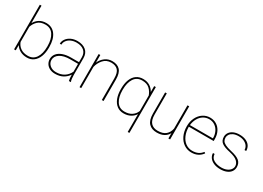

<svg xmlns="http://www.w3.org/2000/svg" viewBox="-15 -1547 3561 2596"><g transform="rotate(30 1765.5 -249.0)"><path d="M276 10Q215 10 170 -15Q125 -40 99 -81V0H73V-697H99V-424Q125 -472 169.5 -499.5Q214 -527 275 -527Q367 -527 418.5 -457Q470 -387 470 -265V-254Q470 -175 447 -115.5Q424 -56 380.5 -23Q337 10 276 10ZM275 -502Q200 -502 158.5 -463Q117 -424 99 -368V-131Q118 -79 162.5 -48Q207 -17 276 -17Q358 -17 400.5 -82Q443 -147 443 -254V-265Q443 -372 400.5 -437Q358 -502 275 -502Z M761 -502Q715 -502 677 -485.5Q639 -469 617 -439.5Q595 -410 595 -375L570 -376Q570 -416 595 -451Q620 -486 663.5 -506.5Q707 -527 761 -527Q845 -527 895 -485Q945 -443 945 -364V-104Q945 -75 948.5 -47Q952 -19 959 -4V0H929Q920 -32 920 -95Q890 -48 839 -19Q788 10 716 10Q668 10 632 -8Q596 -26 576 -58Q556 -90 556 -131Q556 -177 584.5 -213Q613 -249 667 -269Q721 -289 795 -289H920V-365Q920 -430 878.5 -466Q837 -502 761 -502ZM920 -140V-263H797Q698 -263 640 -226Q582 -189 582 -129Q582 -82 619.5 -49Q657 -16 716 -16Q789 -16 840.5 -48.5Q892 -81 920 -140Z M1095 -517H1121V-398Q1146 -455 1194 -491Q1242 -527 1305 -527Q1386 -527 1428 -481Q1470 -435 1470 -335V0H1443V-335Q1443 -427 1406.5 -464.5Q1370 -502 1303 -502Q1227 -502 1181 -449Q1135 -396 1121 -331V0H1095Z M1787 -527Q1848 -527 1892 -500Q1936 -473 1962 -425V-517H1988V199H1962V-80Q1937 -39 1891.5 -14.5Q1846 10 1786 10Q1725 10 1681.5 -23Q1638 -56 1615 -115.5Q1592 -175 1592 -254V-265Q1592 -346 1615 -405Q1638 -464 1682 -495.5Q1726 -527 1787 -527ZM1785 -17Q1853 -17 1898 -47.5Q1943 -78 1962 -128V-370Q1943 -425 1901.5 -463.5Q1860 -502 1786 -502Q1703 -502 1660.5 -437Q1618 -372 1618 -265V-254Q1618 -147 1660.5 -82Q1703 -17 1785 -17Z M2509 0H2482V-83Q2459 -39 2414.5 -14.5Q2370 10 2304 10Q2223 10 2178 -37.5Q2133 -85 2133 -189V-517H2159V-188Q2159 -98 2197.5 -57.5Q2236 -17 2303 -17Q2385 -17 2428 -54.5Q2471 -92 2482 -154V-517H2509Z M2615 -269Q2615 -343 2644 -402Q2673 -461 2723 -494Q2773 -527 2833 -527Q2890 -527 2934.5 -499.5Q2979 -472 3004.5 -421.5Q3030 -371 3030 -307V-276H2642Q2642 -200 2667.5 -141Q2693 -82 2738.5 -49Q2784 -16 2843 -16Q2891 -16 2928.5 -32Q2966 -48 2996 -87L3014 -74Q2987 -35 2944.5 -12.5Q2902 10 2843 10Q2780 10 2728 -24.5Q2676 -59 2645.5 -122.5Q2615 -186 2615 -269ZM2644 -302H3003V-308Q3003 -360 2982 -404.5Q2961 -449 2922 -475.5Q2883 -502 2833 -502Q2782 -502 2741 -476Q2700 -450 2675 -404.5Q2650 -359 2644 -302Z M3295 -255Q3202 -274 3161 -305Q3120 -336 3120 -397Q3120 -433 3141 -463Q3162 -493 3201 -510Q3240 -527 3293 -527Q3350 -527 3392 -508.5Q3434 -490 3456 -456.5Q3478 -423 3478 -379H3452Q3452 -412 3433 -440Q3414 -468 3378 -485Q3342 -502 3293 -502Q3243 -502 3210 -486.5Q3177 -471 3161 -447.5Q3145 -424 3145 -398Q3145 -369 3157 -348Q3169 -327 3203 -309.5Q3237 -292 3302 -277Q3396 -256 3437 -221.5Q3478 -187 3478 -126Q3478 -86 3456 -55Q3434 -24 3392.5 -7Q3351 10 3296 10Q3236 10 3192.5 -9Q3149 -28 3126 -60.5Q3103 -93 3103 -131H3128Q3132 -70 3181 -43.5Q3230 -17 3296 -17Q3345 -17 3380.5 -32.5Q3416 -48 3434.5 -73.5Q3453 -99 3453 -126Q3453 -167 3417.5 -201Q3382 -235 3295 -255Z"/></g></svg>

Font: FreesentationVF
Style: Regular
Weight: 400
Designer: glyphs from Roboto by Christian Robertson / Hangul glyphs from Noto Sans CJK(Source Han Sans) by Jang Soo-young and Kang
Foundry: PT&
Version: Version 2.001;Glyphs 3.3.1 (3343)